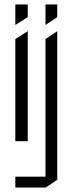

<svg xmlns="http://www.w3.org/2000/svg" viewBox="-20 -644 327 865"><path d="M49 -8V-468L104 -503H105V-8ZM49 -532V-624H105V-567L50 -532ZM185 201V-468L237 -503H238V166L186 201ZM49 201V152H185V201ZM185 -532V-624H238V-567L186 -532Z"/></svg>

Font: Foldit Thin Light
Style: Regular
Weight: 300
Version: Version 1.003